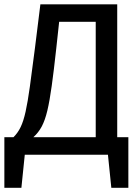

<svg xmlns="http://www.w3.org/2000/svg" viewBox="-22 -727 657 902"><path d="M-1.5 -82.6H41.5Q62.1 -103.1 75.1 -130.3Q88.2 -157.4 98.2 -202.3Q108.2 -247.2 118.2 -319.2Q128.2 -391.3 142.1 -500.5L167.7 -706.7H528.7V-82.6H581V155.4H501L485.1 0H94.4L78.5 155.4H-1.5ZM427.7 -624.6H255.9L242.1 -497.4Q230.8 -393.8 221 -323.6Q211.3 -253.3 200.5 -207.7Q189.7 -162.1 174.1 -132.8Q158.5 -103.6 134.9 -82.6H427.7Z"/></svg>

Font: Fira Code Retina
Style: Regular
Weight: 450
Monospace: yes
Designer: Carrois Corporate, Edenspiekermann AG, Nikita Prokopov
Foundry: Carrois Corporate, Edenspiekermann AG, Nikita Prokopov
Version: Version 6.002